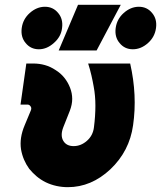

<svg xmlns="http://www.w3.org/2000/svg" viewBox="-20 -763 667 795"><path d="M89 -500 65 -330H94Q102 -330 107 -322Q112 -315 107 -304L82 -244Q60 -192 67 -145Q71 -122 79.5 -102Q88 -82 101 -64Q115 -47 131.5 -33Q148 -19 170 -8Q191 2 214 7Q237 12 261 12Q358 12 437 -62Q516 -137 531 -244Q549 -368 519 -500H345Q353 -475 358.5 -451Q364 -427 368 -404Q375 -367 375 -325Q375 -283 369 -236Q365 -202 340 -180Q315 -158 285 -158Q255 -158 242 -180Q229 -202 242 -236L269 -304Q279 -330 279 -353.5Q279 -377 270 -400Q261 -423 246 -441.5Q231 -460 210 -473Q189 -487 166 -493.5Q143 -500 118 -500ZM223 -554H380L480 -743H303ZM166 -735Q132 -735 103 -709Q75 -684 70 -647Q65 -610 86 -585Q107 -559 141 -559Q174 -559 203 -585Q233 -611 237 -647Q242 -684 221 -709Q200 -735 166 -735ZM555 -735Q521 -735 492 -709Q464 -684 459 -647Q454 -610 475 -585Q496 -559 530 -559Q564 -559 593 -585Q621 -610 626 -647Q631 -684 610 -709Q589 -735 555 -735Z"/></svg>

Font: Unageo
Style: Black-Italic
Weight: 900
Designer: Richard Sepsi
Foundry: Richard Sepsi
Version: Version 2.000